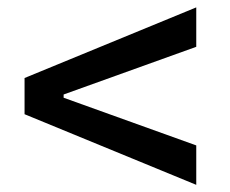

<svg xmlns="http://www.w3.org/2000/svg" viewBox="-20 -608 626 523"><path d="M514.6 -104.5 46.9 -296.9V-395.5L514.6 -587.9V-480.5L153.3 -350.6V-341.8L514.6 -211.9Z"/></svg>

Font: Caskaydia Cove
Style: Regular
Weight: 400
Monospace: yes
Designer: Aaron Bell
Foundry: Saja Typeworks
Version: Version 4.300; ttfautohint (v1.8.3)